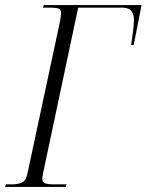

<svg xmlns="http://www.w3.org/2000/svg" viewBox="-43 -734 576 754"><path d="M-23 0 -20 -10H3Q28 -10 43 -17Q58 -24 64 -49L192 -647Q197 -672 197 -683Q197 -696 187 -700Q177 -704 156 -704H126L129 -714H513L482 -557H472Q477 -590 480 -615Q483 -640 483 -656Q483 -679 472.5 -691.5Q462 -704 435 -704H264L126 -53Q125 -46 124 -41Q123 -36 123 -33Q123 -18 134.5 -14Q146 -10 165 -10H218L215 0Z"/></svg>

Font: Noto Serif Display ExtraCondensed Light
Style: Italic
Weight: 300
Width: 2
Italic angle: -12°
Designer: Monotype Design Team
Foundry: Monotype Imaging Inc.
Version: Version 2.009